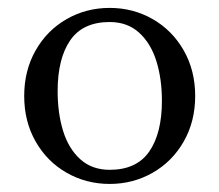

<svg xmlns="http://www.w3.org/2000/svg" viewBox="-20 -444 544 476"><path d="M40 -206Q40 -269.2 68.3 -319Q96.6 -368.8 145.1 -396.6Q193.6 -424.4 251.9 -424.4Q310 -424.4 358.6 -396.6Q407.1 -368.8 435.5 -319Q463.9 -269.2 463.9 -206Q463.9 -142.9 435.5 -93.2Q407.1 -43.5 358.6 -15.8Q310 12 251.9 12Q193.6 12 145.1 -15.8Q96.6 -43.5 68.3 -93.2Q40 -142.9 40 -206ZM381.4 -194.1Q381.4 -248.4 367.7 -292.4Q354 -336.4 325 -362.9Q296 -389.4 251.9 -389.4Q185.5 -389.4 154.2 -344.2Q122.9 -299 122.9 -217.9Q122.9 -163.5 136.4 -119.6Q149.9 -75.6 178.9 -49.3Q208 -23 251.9 -23Q318.5 -23 349.9 -68.2Q381.4 -113.5 381.4 -194.1Z"/></svg>

Font: Didactic
Style: Regular
Weight: 400
Designer: Tyler Finck
Foundry: Etcetera Type Co
Version: Version 3.007;FEAKit 1.0